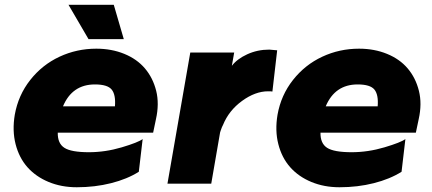

<svg xmlns="http://www.w3.org/2000/svg" viewBox="-20 -770 1811 805"><path d="M499 -606H351.1L267.1 -750H457ZM383.8 -565.9Q447.8 -565.9 501 -544.2Q554.2 -522.5 587.6 -483.2Q621.1 -443.8 634.8 -389.4Q648.4 -335 633.8 -270L622.1 -213.9H222.2Q221.2 -168.9 249.8 -150.4Q278.3 -131.8 353 -131.8Q421.4 -131.8 490.5 -152.3Q559.6 -172.9 578.1 -187L562 -49.8Q513.2 -19 445.6 -2Q377.9 15.1 301.8 15.1Q237.3 15.1 183.8 -7.1Q130.4 -29.3 95.2 -68.8Q60.1 -108.4 45.4 -165.5Q30.8 -222.7 42 -289.1Q56.6 -371.1 106.9 -434.8Q157.2 -498.5 229.5 -532.2Q301.8 -565.9 383.8 -565.9ZM377.9 -416Q282.7 -416 244.1 -324.2H461.9Q465.8 -373 448.2 -394.5Q430.7 -416 377.9 -416Z M1108.9 -562Q1112.8 -562 1142.1 -559.1L1122.1 -386.2Q1118.2 -387.2 1104 -387.2Q1050.3 -387.2 994.9 -346.9Q939.5 -306.6 915 -246.1Q913.1 -242.7 910.6 -237.1Q908.2 -231.4 905.8 -224.1Q903.3 -216.8 902.8 -214.8L865.7 0H682.1L777.8 -549.8H961.9L952.1 -494.1Q974.1 -522.9 1016.8 -542.5Q1059.6 -562 1108.9 -562Z M1485.4 -565.9Q1549.3 -565.9 1602.5 -544.2Q1655.8 -522.5 1689.2 -483.2Q1722.7 -443.8 1736.3 -389.4Q1750 -335 1735.4 -270L1723.6 -213.9H1323.7Q1322.8 -168.9 1351.3 -150.4Q1379.9 -131.8 1454.6 -131.8Q1522.9 -131.8 1592 -152.3Q1661.1 -172.9 1679.7 -187L1663.6 -49.8Q1614.7 -19 1547.1 -2Q1479.5 15.1 1403.3 15.1Q1338.9 15.1 1285.4 -7.1Q1231.9 -29.3 1196.8 -68.8Q1161.6 -108.4 1147 -165.5Q1132.3 -222.7 1143.6 -289.1Q1158.2 -371.1 1208.5 -434.8Q1258.8 -498.5 1331.1 -532.2Q1403.3 -565.9 1485.4 -565.9ZM1479.5 -416Q1384.3 -416 1345.7 -324.2H1563.5Q1567.4 -373 1549.8 -394.5Q1532.2 -416 1479.5 -416Z"/></svg>

Font: Stilu Bold
Style: Italic
Weight: 700
Italic angle: -10°
Designer: Genilson Lima Santos
Foundry: Genilson Lima Santos
Version: Version 1.200;PS 001.200;hotconv 1.0.88;makeotf.lib2.5.64775